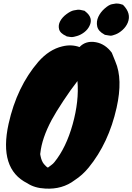

<svg xmlns="http://www.w3.org/2000/svg" viewBox="-20 -1022 771 1118"><path d="M203 -662Q266 -734 343 -752Q396 -765 443 -748Q480 -787 539 -776Q593 -766 631 -715Q633 -708 639.5 -694Q646 -680 652 -663Q696 -561 659 -395Q613 -189 496 -46Q460 -2 415 27Q343 82 243 76Q181 73 139 45Q-28 -38 30 -301Q78 -517 203 -662ZM215 -131 214 -125 216 -114Q222 -83 236 -66.5Q250 -50 259 -46Q269 -54 279 -61Q289 -68 297 -78Q365 -162 403 -298Q441 -434 431 -550Q392 -500 349 -435Q306 -370 281 -324Q224 -217 215 -131ZM369 -810H368L366 -812Q330 -828 324 -852Q318 -876 330.5 -899Q343 -922 367.5 -940Q392 -958 409.5 -961.5Q427 -965 433.5 -965.5Q440 -966 445.5 -965Q451 -964 457.5 -962.5Q464 -961 473 -959L476 -956Q525 -919 501 -871Q491 -850 471 -834.5Q451 -819 429 -812.5Q407 -806 399 -806Q391 -806 369 -810ZM592 -819H591Q590 -819 588 -821Q552 -840 546 -868.5Q540 -897 552.5 -924Q565 -951 589.5 -972.5Q614 -994 631.5 -997.5Q649 -1001 655.5 -1001.5Q662 -1002 668 -1001Q675 -1001 696 -994Q746 -944 724 -890Q714 -866 693.5 -847.5Q673 -829 652.5 -821.5Q632 -814 626 -814Q620 -814 592 -819Z"/></svg>

Font: Knewave
Style: Regular
Weight: 400
Designer: Tyler Finck
Foundry: Tyler Finck
Version: Version 1.001